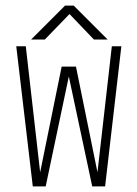

<svg xmlns="http://www.w3.org/2000/svg" viewBox="-20 -665 490 685"><path d="M38 -500H72L129 0H97ZM379 -500H413L355 0H322ZM143 0H113L200 -427.5H233ZM309 0 218 -427.5H251L338 0ZM364 -524H315L228 -615L140 -524H91L212 -645H243Z"/></svg>

Font: League Mono Thin Condensed
Style: Regular
Weight: 100
Width: 1
Designer: Tyler Finck
Foundry: The League of Moveable Type / Tyler Finck
Version: Version 2.300;RELEASE